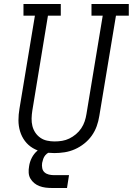

<svg xmlns="http://www.w3.org/2000/svg" viewBox="-20 -755 662 957"><path d="M251 8Q222 8 194.5 2.5Q167 -3 143.5 -17Q120 -31 104 -52.5Q88 -74 80 -100.5Q72 -127 72 -155.5Q72 -184 77 -213L154 -677H97V-735H283V-677H219L141 -203Q138 -184 137.5 -164.5Q137 -145 141.5 -127Q146 -109 156 -94Q166 -79 181 -68.5Q196 -58 214.5 -54Q233 -50 252 -50Q271 -50 289.5 -53Q308 -56 325.5 -64.5Q343 -73 358.5 -86Q374 -99 385 -115.5Q396 -132 402 -150Q408 -168 411 -187L492 -677H436V-735H622V-677H558L475 -177Q471 -151 462 -126Q453 -101 437.5 -79Q422 -57 400 -39.5Q378 -22 353 -11Q328 0 302 4Q276 8 251 8ZM239 182Q222 182 206.5 180Q191 178 176.5 172.5Q162 167 150.5 157.5Q139 148 131.5 135Q124 122 123 106Q122 90 125 74Q128 52 138.5 31.5Q149 11 166.5 -4Q184 -19 206 -25.5Q228 -32 249 -32L244 0Q234 0 223.5 5Q213 10 206 18.5Q199 27 195.5 37Q192 47 190 57Q188 70 190.5 83Q193 96 202 104Q211 112 223.5 115Q236 118 249 118H324L314 182Z"/></svg>

Font: Iosevka Slab LtExObl
Style: Regular
Weight: 300
Width: 7
Italic angle: -9°
Monospace: yes
Designer: Belleve Invis
Foundry: Belleve Invis
Version: Version 11.1.0; ttfautohint (v1.8.3)